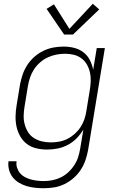

<svg xmlns="http://www.w3.org/2000/svg" viewBox="-20 -785 640 1018"><path d="M212 213Q189 213 165.5 210.5Q142 208 120.5 201.5Q99 195 80 183.5Q61 172 47.5 155Q34 138 28 115.5Q22 93 25 70H68Q65 88 70.5 104.5Q76 121 86.5 133.5Q97 146 112 154Q127 162 143.5 166.5Q160 171 177.5 173Q195 175 212 175Q235 175 258 170.5Q281 166 302.5 155.5Q324 145 342 128.5Q360 112 373.5 91.5Q387 71 394 49Q401 27 405 4L422 -98Q407 -73 386 -51.5Q365 -30 339 -16.5Q313 -3 285.5 2.5Q258 8 229 8Q229 8 229 8Q229 8 229 8Q201 8 173 1.5Q145 -5 123.5 -21Q102 -37 88 -61Q74 -85 68 -112Q62 -139 62.5 -168Q63 -197 68 -226L86 -336Q91 -363 100 -389.5Q109 -416 124.5 -440Q140 -464 162 -483.5Q184 -503 210 -515.5Q236 -528 263 -533Q290 -538 318 -538Q347 -538 374 -531Q401 -524 422.5 -507.5Q444 -491 456.5 -466.5Q469 -442 474 -415L493 -530H536L447 11Q442 38 433 64.5Q424 91 408 115.5Q392 140 369.5 159.5Q347 179 321 191.5Q295 204 267.5 208.5Q240 213 212 213ZM249 -30Q271 -30 293.5 -34Q316 -38 337 -48.5Q358 -59 376 -75Q394 -91 407 -111Q420 -131 427.5 -153Q435 -175 438 -197L456 -307Q460 -331 461 -354.5Q462 -378 457 -400.5Q452 -423 441 -442.5Q430 -462 412 -475.5Q394 -489 371.5 -494.5Q349 -500 325 -500Q302 -500 279 -495.5Q256 -491 234 -481Q212 -471 193 -454.5Q174 -438 160.5 -417.5Q147 -397 139.5 -374.5Q132 -352 128 -329L110 -219Q106 -195 105.5 -171.5Q105 -148 111 -125.5Q117 -103 129 -84Q141 -65 160 -53Q179 -41 202 -35.5Q225 -30 249 -30ZM320 -602 227 -738 266 -762 348 -632 472 -765 506 -735 367 -602Z"/></svg>

Font: Iosevka Curly XLtExObl
Style: Regular
Weight: 200
Width: 7
Italic angle: -9°
Monospace: yes
Designer: Belleve Invis
Foundry: Belleve Invis
Version: Version 11.0.1; ttfautohint (v1.8.3)